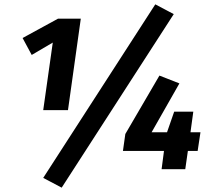

<svg xmlns="http://www.w3.org/2000/svg" viewBox="-20 -779 979 884"><path d="M695 -759 179 40 264 85 780 -714ZM179 -272H293L352 -693H247L84 -604L126 -526L223 -583ZM903 -170H857L870 -265H782L749 -170H678L806 -395L714 -431L557 -162L546 -84H735L724 0H833L845 -84H890Z"/></svg>

Font: Fira Sans
Style: Bold Italic
Weight: 700
Italic angle: -8°
Designer: bBox Type GmbH & Carrois Corporate GbR & Edenspiekermann AG
Foundry: bBox Type GmbH & Carrois Corporate GbR & Edenspiekermann AG
Version: Version 4.301;PS 004.301;hotconv 1.0.88;makeotf.lib2.5.64775